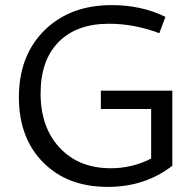

<svg xmlns="http://www.w3.org/2000/svg" viewBox="-20 -723 755 752"><path d="M402 9Q244 9 149 -87Q54 -183 54 -342Q54 -505 154 -604Q254 -703 418 -703Q534 -703 628 -657L604 -593Q506 -630 407 -630Q280 -630 209.5 -558.5Q139 -487 139 -357Q139 -224 214 -144Q289 -64 414 -64Q498 -64 572 -102V-296H375V-368H655V-74Q549 9 402 9Z"/></svg>

Font: Cantarell
Style: Regular
Weight: 400
Designer: Dave Crossland, Nikolaus Waxweiler, Florian Fecher, Jacques Le Bailly, Eben Sorkin, Alexei Vanyashin, Alexios Zavras, Em
Version: Version 0.303